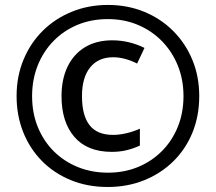

<svg xmlns="http://www.w3.org/2000/svg" viewBox="-20 -744 870 774"><path d="M414.1 9.8Q332.5 9.8 264.9 -18.1Q197.3 -45.9 148.4 -95.7Q99.6 -145.5 73.2 -212.2Q46.9 -278.8 46.9 -356.9Q46.9 -436.5 75 -503.9Q103 -571.3 153.1 -620.6Q203.1 -669.9 270.3 -697Q337.4 -724.1 415.5 -724.1Q494.1 -724.1 561.3 -696.5Q628.4 -668.9 678.2 -619.1Q728 -569.3 755.6 -502.4Q783.2 -435.5 783.2 -356.4Q783.2 -276.9 755.9 -209.7Q728.5 -142.6 678.5 -93.5Q628.4 -44.4 561 -17.3Q493.7 9.8 414.1 9.8ZM430.7 -131.8Q332 -131.8 280 -191.9Q228 -252 228 -356.4Q228 -424.3 252.2 -474.9Q276.4 -525.4 322.3 -553.5Q368.2 -581.5 433.1 -581.5Q466.3 -581.5 499.3 -573.7Q532.2 -565.9 562.5 -550.8L532.7 -487.8Q507.8 -500.5 483.4 -506.8Q459 -513.2 436.5 -513.2Q376.5 -513.2 343.5 -472.4Q310.5 -431.6 310.5 -356.4Q310.5 -278.3 341.1 -239.3Q371.6 -200.2 436 -200.2Q460.9 -200.2 489.3 -206.8Q517.6 -213.4 543.9 -225.1V-157.2Q518.6 -145.5 491.2 -138.7Q463.9 -131.8 430.7 -131.8ZM415.5 -47.9Q481 -47.9 536.4 -70.8Q591.8 -93.8 633.1 -135.3Q674.3 -176.8 697 -233.2Q719.7 -289.6 719.7 -356.4Q719.7 -422.9 697 -479.2Q674.3 -535.6 633.1 -577.9Q591.8 -620.1 536.1 -643.6Q480.5 -667 415 -667Q347.7 -667 291.7 -643.6Q235.8 -620.1 195.1 -578.1Q154.3 -536.1 131.8 -479.5Q109.4 -422.9 109.4 -356.4Q109.4 -288.6 132.3 -232.2Q155.3 -175.8 196.5 -134.5Q237.8 -93.3 293.7 -70.6Q349.6 -47.9 415.5 -47.9Z"/></svg>

Font: Open Sans SemiCondensed SemiBold
Style: Regular
Weight: 600
Width: 4
Designer: Monotype Design Team
Foundry: Monotype Imaging Inc.
Version: Version 3.000